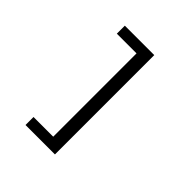

<svg xmlns="http://www.w3.org/2000/svg" viewBox="-259 -992 1382 1382"><g transform="rotate(45 432.0 -300.5)"><path d="M520 205.5H220.5V124H421V-724H220.5V-805.5H520Z"/></g></svg>

Font: Trispace SemiExpanded
Style: Regular
Weight: 400
Width: 6
Designer: Tyler Finck
Foundry: Etcetera Type Company
Version: Version 1.210; ttfautohint (v1.8.3)